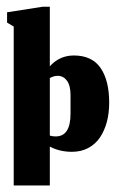

<svg xmlns="http://www.w3.org/2000/svg" viewBox="-20 -457 357 578"><path d="M196.7 0Q224.3 0 245.8 -11.5Q267.3 -23 281 -43.3Q294.7 -63.7 301.7 -90.2Q308.7 -116.7 308.7 -148Q308.7 -214.7 282.8 -252.3Q257 -290 202 -290Q189 -290 177.5 -287Q166 -284 157 -279Q148 -274 141.7 -268.7Q135.3 -263.3 130 -257.3V-436.7H108.3L1.3 -420V-389L21.3 -377V101.3H130V-15.7Q159.3 0 196.7 0ZM147.7 -46.3Q143.7 -46.3 139.3 -46.8Q135 -47.3 130 -48.7V-222Q141.7 -228.7 153.7 -228.7Q170.7 -228.7 181.5 -214.2Q192.3 -199.7 192.3 -171.3V-114.7Q192.3 -46.3 147.7 -46.3Z"/></svg>

Font: Jomhuria
Style: Regular
Weight: 400
Designer: Arabic design by Kourosh Beigpour, Latin design by Eben Sorkin, engineering by Lasse Fister and Khaled Hosney
Version: Version 1.0000